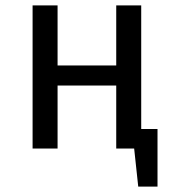

<svg xmlns="http://www.w3.org/2000/svg" viewBox="-20 -547 640 707"><path d="M408 0V-232H192V0H100V-527H192V-306H408V-527H500V-72H560V140H489L474 0Z"/></svg>

Font: Wlorlttqgufhjawjgtejqphaquk
Style: Regular
Weight: 400
Monospace: yes
Designer: Carrois Corporate & Edenspiekermann
Foundry: Carrois Corporate GbR & Edenspiekermann AG
Version: Version 2.001